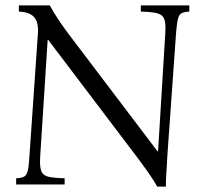

<svg xmlns="http://www.w3.org/2000/svg" viewBox="-20 -685 755 713"><path d="M564 8Q551 -15 532.5 -41.5Q514 -68 487 -104L159 -537H157L129 -100Q127 -65 133.5 -49Q140 -33 160.5 -28.5Q181 -24 220 -23V0H40V-23Q59 -24 68.5 -28.5Q78 -33 82.5 -49Q87 -65 89 -100L121 -565Q123 -602 107 -621Q91 -640 50 -642V-665H165Q179 -639 196 -613.5Q213 -588 230 -565L565 -123H567L594 -565Q596 -600 589.5 -615.5Q583 -631 563 -636Q543 -641 503 -642V-665H683V-642Q664 -641 654.5 -636Q645 -631 641 -615.5Q637 -600 634 -565L601 -100Q600 -72 598 -46.5Q596 -21 596 8Z"/></svg>

Font: Bona Nova SC
Style: Italic
Weight: 400
Italic angle: -4°
Designer: Mateusz Machalski
Foundry: Capitalics
Version: Version 4.001; ttfautohint (v1.8.4.7-5d5b)